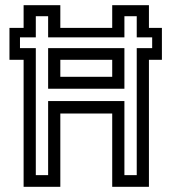

<svg xmlns="http://www.w3.org/2000/svg" viewBox="-20 -720 675 740"><path d="M71 0V-489.5H16.5V-612.5H71V-700H212.5V-612.5H412.5V-700H554V-612.5H604V-489.5H554V0H412.5V-282.5H212.5V0ZM118 -45H165.5V-330.5H459.5V-45H507V-534.5H566.5V-576H507V-657.5H459.5V-576H165.5V-657.5H118V-576H57V-534.5H118ZM165.5 -378V-534.5H459.5V-378ZM212.5 -424H412.5V-489.5H212.5Z"/></svg>

Font: Tourney Thin Medium
Style: Regular
Weight: 500
Version: Version 1.015